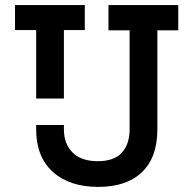

<svg xmlns="http://www.w3.org/2000/svg" viewBox="-20 -720 764 754"><path d="M366 14Q253 14 187.5 -45Q122 -104 122 -212V-229H231V-212Q231 -155 265 -121Q299 -87 364 -87Q428 -87 458.5 -120.5Q489 -154 489 -212V-601H406V-700H680V-601H598V-212Q598 -102 537.5 -44Q477 14 366 14ZM122 -333V-602H39V-700H313V-602H231V-333Z"/></svg>

Font: Space Grotesk Light Medium
Style: Regular
Weight: 500
Version: Version 2.000